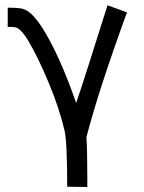

<svg xmlns="http://www.w3.org/2000/svg" viewBox="-20 -538 558 742"><path d="M239.7 183.6Q239.7 11.2 229.5 -33.2Q210 -117.7 168 -218.5Q126 -319.3 87.9 -382.8Q66.9 -418 46.9 -429.7Q39.6 -434.1 17.1 -434.1Q15.6 -434.1 13.2 -433.8Q10.7 -433.6 9.8 -433.6V-508.3Q41.5 -508.3 58.6 -505.9Q81.1 -502.4 100.6 -484.4Q120.1 -466.3 143.1 -431.2Q209 -327.6 274.4 -140.1Q290.5 -187 320.8 -281.5Q351.1 -376 373 -446.8L395.5 -517.6L470.7 -490.2Q360.8 -189 314 -7.8Q317.4 39.1 317.4 141.6V184.6Z"/></svg>

Font: FantasqueSansM Nerd Font
Style: Regular
Weight: 400
Monospace: yes
Designer: Jany Belluz
Version: Version 1.8.0 ; ttfautohint (v1.8.2);Nerd Fonts 3.4.0